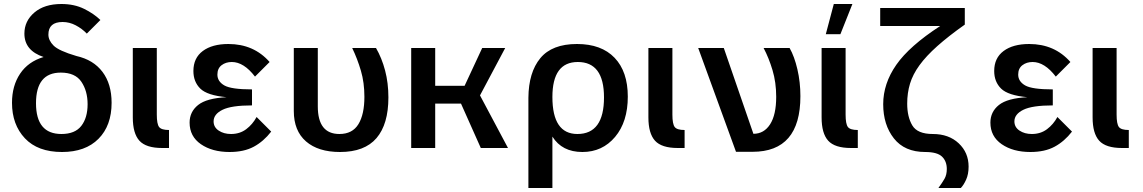

<svg xmlns="http://www.w3.org/2000/svg" viewBox="-20 -740 5717 960"><path d="M290 20Q169 20 104.5 -48.5Q40 -117 40 -226Q40 -311 80.5 -371.5Q121 -432 198 -455Q102 -487 102 -572Q102 -635 152 -677.5Q202 -720 287 -720Q351 -720 400 -696Q449 -672 482 -640L414 -572Q390 -597 358.5 -613.5Q327 -630 293 -630Q222 -630 222 -567Q222 -538 248 -512Q274 -486 362 -460Q447 -441 492.5 -380.5Q538 -320 538 -226Q538 -112 472.5 -46Q407 20 290 20ZM287 -70Q355 -70 386.5 -110.5Q418 -151 418 -219Q418 -285 387 -331Q356 -377 284 -377Q160 -377 160 -224Q160 -70 287 -70Z M825 0H791Q710 0 677 -36.5Q644 -73 644 -153V-500H764V-167Q764 -120 775.5 -105Q787 -90 825 -90Z M1336 -82Q1298 -33 1249 -6.5Q1200 20 1128 20Q1041 20 984.5 -19Q928 -58 928 -127Q928 -181 970.5 -215Q1013 -249 1113 -254Q1016 -263 981.5 -297Q947 -331 947 -385Q947 -450 994 -485Q1041 -520 1122 -520Q1249 -520 1328 -430L1255 -357Q1199 -430 1139 -430Q1109 -430 1088 -414Q1067 -398 1067 -367Q1067 -333 1101.5 -313Q1136 -293 1240 -293V-213Q1137 -213 1092.5 -191Q1048 -169 1048 -133Q1048 -104 1073.5 -87Q1099 -70 1135 -70Q1179 -70 1211 -94Q1243 -118 1263 -155Z M1569 -500V-208Q1569 -70 1677 -70Q1742 -70 1772 -119Q1802 -168 1802 -256Q1802 -327 1784.5 -386.5Q1767 -446 1741 -500H1860Q1889 -450 1905.5 -387.5Q1922 -325 1922 -253Q1922 -119 1862.5 -49.5Q1803 20 1680 20Q1571 20 1510 -33Q1449 -86 1449 -185V-500Z M2036 -500H2156V-311H2303L2391 -500H2506L2380 -263L2520 0H2384L2285 -222H2156V0H2036Z M2622 -251Q2623 -378 2681.5 -449Q2740 -520 2865 -520Q2987 -520 3053 -451Q3119 -382 3119 -257Q3119 -131 3055.5 -55.5Q2992 20 2892 20Q2790 20 2742 -57V200H2622ZM2867 -70Q3000 -70 3000 -253Q3000 -430 2869 -430Q2742 -430 2742 -255Q2742 -70 2867 -70Z M3403 0H3369Q3288 0 3255 -36.5Q3222 -73 3222 -153V-500H3342V-167Q3342 -120 3353.5 -105Q3365 -90 3403 -90Z M3660 19 3471 -500H3599L3747 -71Q3800 -71 3830.5 -118.5Q3861 -166 3861 -256Q3861 -328 3842.5 -389.5Q3824 -451 3798 -500H3928Q3952 -458 3967 -393.5Q3982 -329 3982 -259Q3982 19 3743 19Z M4269 0H4235Q4154 0 4121 -36.5Q4088 -73 4088 -153V-500H4208V-167Q4208 -120 4219.5 -105Q4231 -90 4269 -90ZM4149 -720H4242L4182 -569H4109Z M4672 200Q4691 174 4702.5 154Q4714 134 4714 105Q4714 66 4690 43Q4666 20 4606 20Q4503 20 4449.5 -48Q4396 -116 4396 -219Q4396 -322 4461.5 -416Q4527 -510 4681 -610H4381V-700H4804V-617Q4722 -559 4666.5 -509.5Q4611 -460 4577.5 -414Q4544 -368 4530 -321.5Q4516 -275 4516 -222Q4516 -156 4541.5 -113Q4567 -70 4644 -70Q4724 -70 4773.5 -23.5Q4823 23 4823 93Q4823 131 4810.5 158.5Q4798 186 4784 200Z M5340 -82Q5302 -33 5253 -6.5Q5204 20 5132 20Q5045 20 4988.5 -19Q4932 -58 4932 -127Q4932 -181 4974.5 -215Q5017 -249 5117 -254Q5020 -263 4985.5 -297Q4951 -331 4951 -385Q4951 -450 4998 -485Q5045 -520 5126 -520Q5253 -520 5332 -430L5259 -357Q5203 -430 5143 -430Q5113 -430 5092 -414Q5071 -398 5071 -367Q5071 -333 5105.5 -313Q5140 -293 5244 -293V-213Q5141 -213 5096.5 -191Q5052 -169 5052 -133Q5052 -104 5077.5 -87Q5103 -70 5139 -70Q5183 -70 5215 -94Q5247 -118 5267 -155Z M5624 0H5590Q5509 0 5476 -36.5Q5443 -73 5443 -153V-500H5563V-167Q5563 -120 5574.5 -105Q5586 -90 5624 -90Z"/></svg>

Font: Moderustic Med
Style: Regular
Weight: 500
Designer: Tural Alisoy
Foundry: TAFT Foundry
Version: Version 2.110